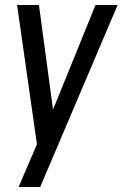

<svg xmlns="http://www.w3.org/2000/svg" viewBox="-20 -564 488 764"><path d="M360 -544 191 -128 135 -544H48L127 10L54 180H140L448 -544Z"/></svg>

Font: Mohave
Style: Italic
Weight: 400
Italic angle: -8°
Designer: Gumpita Rahayu
Foundry: Tokotype
Version: Version 2.002;PS 002.002;hotconv 1.0.88;makeotf.lib2.5.64775